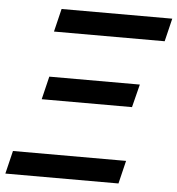

<svg xmlns="http://www.w3.org/2000/svg" viewBox="-67 -741 728 788"><g transform="rotate(5 297.5 -346.5)"><path d="M-16 0 7 -95H473L450 0ZM106 -317 129 -412H502L478 -317ZM132 -598 155 -693H611L588 -598Z"/></g></svg>

Font: Ubuntu Sans Mono Medium
Style: Italic
Weight: 500
Italic angle: -13.5°
Monospace: yes
Designer: Dalton Maag Ltd
Foundry: Dalton Maag Ltd
Version: Version 1.006